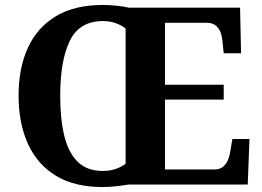

<svg xmlns="http://www.w3.org/2000/svg" viewBox="-20 -745 1059 775"><path d="M394 10Q280 10 205 -36Q130 -82 92.5 -165Q55 -248 55 -359Q55 -470 92.5 -552Q130 -634 205.5 -679.5Q281 -725 395 -725Q421 -725 450 -722Q479 -719 501 -714H949L953 -530H883L878 -577Q876 -602 868.5 -618.5Q861 -635 848 -644Q835 -653 814 -653H646V-403H883V-343H646V-61H846Q866 -61 879 -71Q892 -81 899.5 -98Q907 -115 910 -137L918 -184H987L980 0H498Q476 4 447.5 7Q419 10 394 10ZM394 -55Q423 -55 445.5 -62.5Q468 -70 487 -84V-630Q471 -643 447 -651.5Q423 -660 395 -660Q301 -660 262 -580.5Q223 -501 223 -358Q223 -263 240 -195Q257 -127 294.5 -91Q332 -55 394 -55Z"/></svg>

Font: Noto Serif Tamil
Style: Italic
Weight: 400
Italic angle: -12°
Designer: Indian Type Foundry, Tom Grace, and the Monotype Design Team
Foundry: Monotype Imaging Inc.
Version: Version 2.003